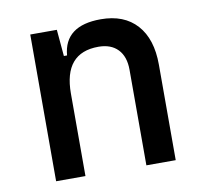

<svg xmlns="http://www.w3.org/2000/svg" viewBox="-64 -597 715 667"><g transform="rotate(-10 293.0 -263.5)"><path d="M400.4 0V-336.9Q400.4 -383.8 376 -409.2Q351.6 -434.6 307.6 -434.6Q185.5 -434.6 185.5 -291V0H82V-517.6H175.8L184.1 -423.8H195.3Q204.1 -527.3 332 -527.3Q414.1 -527.3 459 -477.5Q503.9 -427.7 503.9 -336.9V0Z"/></g></svg>

Font: Cascadia Mono PL
Style: Regular
Weight: 400
Monospace: yes
Designer: Aaron Bell
Foundry: Saja Typeworks
Version: Version 2404.023; ttfautohint (v1.8.4)